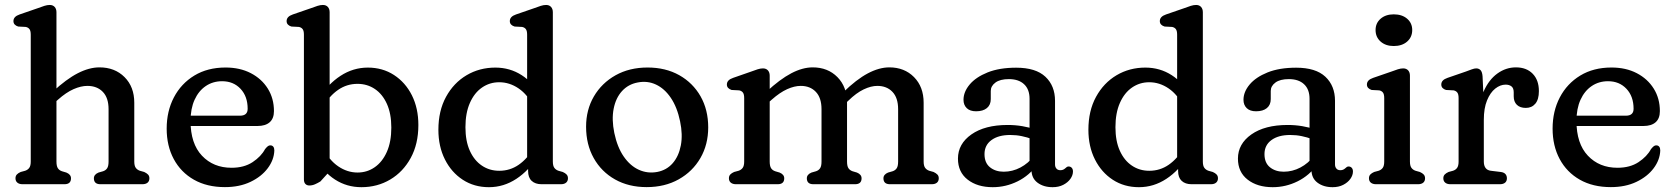

<svg xmlns="http://www.w3.org/2000/svg" viewBox="-20 -758 6890 790"><path d="M195.5 -327.4 170.1 -355.8 197.3 -380.8Q252.8 -432.4 299.9 -456.6Q346.9 -480.8 389.2 -480.8Q452.3 -480.8 492.4 -440.8Q532.5 -400.7 532.5 -335.2V-93.4Q532.5 -75.7 538.7 -67.4Q544.8 -59.1 555.5 -55.4L573.3 -50.4Q583.5 -45.6 589.1 -39.8Q594.7 -34 594.7 -24.4Q594.7 -12.8 587.2 -6.4Q579.6 0 565.7 0H393.3Q366.3 0 366.3 -24.4Q366.3 -40 385.3 -48L404.1 -53.4Q415.2 -57.1 420.9 -65.8Q426.7 -74.5 426.7 -93.4V-308.8Q426.7 -355.6 403 -380.1Q379.3 -404.6 339.6 -404.6Q313.2 -404.6 282.7 -391.2Q252.1 -377.8 218.5 -347.8ZM212.3 -707.6V-93.4Q212.3 -74.5 218.1 -65.8Q223.8 -57.1 234.9 -53.4L253.1 -48Q272.1 -40 272.1 -24.4Q272.1 0 245.1 0H72.7Q59.3 0 51.5 -6.4Q43.7 -12.8 43.7 -24.4Q43.7 -34 49.3 -40Q54.9 -46 65.1 -50.4L83.5 -55.4Q94.4 -59.1 100.4 -67.4Q106.5 -75.7 106.5 -93.4V-615.2Q106.5 -631.4 101.1 -638.3Q95.8 -645.2 85.9 -647.2L54.9 -648.8Q46 -651.4 40.6 -657Q35.3 -662.6 35.3 -671.2Q35.3 -680.6 41.6 -687.4Q48 -694.2 60.9 -698.6L136.3 -724.6Q151 -730.1 162.7 -733.9Q174.4 -737.6 184.5 -737.6Q197.5 -737.6 204.9 -729.5Q212.3 -721.4 212.3 -707.6Z M1107.2 -300.8Q1107.2 -270.6 1089.8 -255.1Q1072.4 -239.6 1039.6 -239.6H727.2V-282H967.4Q999 -282 999 -310.4Q999 -361.4 969.7 -392.6Q940.4 -423.8 893.8 -423.8Q856 -423.8 826.6 -403.9Q797.2 -384 780.6 -347.4Q764 -310.8 764 -260.4Q764 -167 811 -117.4Q857.9 -67.7 932.8 -67.7Q984.3 -67.7 1019.4 -90.9Q1054.4 -114.1 1070.6 -144.5Q1077.3 -152.7 1082.2 -156.5Q1087 -160.3 1093 -159.9Q1100.2 -159.7 1104.5 -154.4Q1108.8 -149 1108.8 -138.7Q1107.3 -99.9 1081.5 -65.6Q1055.7 -31.2 1010.6 -9.7Q965.4 11.9 905.3 11.9Q831.7 11.9 777.9 -18.6Q724.1 -49.2 694.9 -103.6Q665.8 -158 665.8 -228.8Q665.8 -300.5 695.5 -357.3Q725.3 -414.1 779.7 -447.2Q834.2 -480.2 908.2 -480.2Q967.2 -480.2 1012 -457Q1056.8 -433.7 1082 -393.3Q1107.2 -352.8 1107.2 -300.8Z M1336.3 -707.6V-53.2L1298.3 -11.4Q1287.6 -4.8 1276.2 0.2Q1264.8 5.2 1252.7 5.2Q1242.9 5.2 1236.7 -1Q1230.5 -7.2 1230.5 -19.8V-615.2Q1230.5 -631.4 1225.1 -638.3Q1219.8 -645.2 1209.9 -647.2L1178.9 -648.8Q1170 -651.4 1164.6 -657Q1159.3 -662.6 1159.3 -671.2Q1159.3 -680.6 1165.6 -687.4Q1172 -694.2 1184.9 -698.6L1260.3 -724.6Q1275 -730.1 1286.7 -733.9Q1298.4 -737.6 1308.5 -737.6Q1321.5 -737.6 1328.9 -729.5Q1336.3 -721.4 1336.3 -707.6ZM1309.2 -318.4 1291.5 -351.8Q1328.8 -411.9 1381 -445.9Q1433.1 -479.9 1493.4 -479.9Q1554.1 -479.9 1601.1 -449.4Q1648.1 -418.9 1674.8 -365.8Q1701.4 -312.6 1701.4 -243.6Q1701.4 -165.7 1670 -108.2Q1638.6 -50.7 1585.6 -19.3Q1532.5 12.2 1467 12.2Q1407.1 12.2 1358.4 -19.2Q1309.7 -50.7 1282.4 -104.7L1309.4 -148.8Q1334.4 -98.7 1371.9 -73.4Q1409.3 -48.1 1451.2 -48.1Q1490.5 -48.1 1521.9 -70Q1553.4 -91.8 1571.7 -133.1Q1590.1 -174.4 1590.1 -233.1Q1590.1 -290.1 1572 -330.4Q1553.9 -370.7 1522.4 -391.8Q1491 -413 1450.9 -413Q1407.1 -413 1371.2 -388.2Q1335.3 -363.5 1309.2 -318.4Z M2152.9 -90.4 2148.9 -96V-615.2Q2148.9 -631.4 2143.5 -638.3Q2138.2 -645.2 2128.3 -647.2L2097.3 -648.8Q2088.4 -651.4 2083 -657Q2077.7 -662.6 2077.7 -671.2Q2077.7 -680.6 2084 -687.4Q2090.4 -694.2 2103.3 -698.6L2178.7 -724.6Q2193.4 -730.1 2205.1 -733.9Q2216.8 -737.6 2226.9 -737.6Q2239.9 -737.6 2247.3 -729.5Q2254.7 -721.4 2254.7 -707.6V-93.4Q2254.7 -75.7 2260.9 -67.4Q2267 -59.1 2277.7 -55.4L2295.5 -50.4Q2305.7 -46 2311.3 -40Q2316.9 -34 2316.9 -24.4Q2316.9 -13.1 2309.4 -6.6Q2301.8 0 2287.9 0H2208.5Q2182.4 0 2167.6 -13.8Q2152.9 -27.5 2152.9 -54.2ZM1783.8 -224.1Q1783.8 -302 1815.2 -359.5Q1846.6 -417 1899.8 -448.5Q1953 -479.9 2018.2 -479.9Q2078.3 -479.9 2126.9 -448.5Q2175.5 -417 2202.8 -363L2175.8 -318.9Q2151 -369 2113.7 -394.3Q2076.4 -419.6 2034 -419.6Q1995 -419.6 1963.4 -397.9Q1931.8 -376.2 1913.5 -334.7Q1895.1 -293.3 1895.1 -234.6Q1895.1 -177.6 1913.2 -137.6Q1931.3 -97.6 1962.8 -76.5Q1994.2 -55.3 2034.3 -55.3Q2078.4 -55.3 2114.2 -80Q2149.9 -104.7 2176 -149.3L2193.7 -115.9Q2156.6 -56.3 2104.5 -22.1Q2052.4 12.2 1991.8 12.2Q1931.1 12.2 1884.2 -18.3Q1837.4 -48.8 1810.6 -102.1Q1783.8 -155.4 1783.8 -224.1Z M2644.5 -480.2Q2718.6 -480.2 2774.8 -448.7Q2830.9 -417.1 2862.5 -361.7Q2894 -306.2 2894 -233.9Q2894 -163.3 2861.9 -107.7Q2829.7 -52.1 2772.6 -20.1Q2715.5 11.9 2640.7 11.9Q2566.8 11.9 2510.6 -19.7Q2454.5 -51.3 2423 -107.4Q2391.5 -163.5 2391.5 -236.7Q2391.5 -306.2 2423.6 -361.3Q2455.8 -416.3 2512.8 -448.3Q2569.8 -480.2 2644.5 -480.2ZM2684.7 -50.6Q2723.2 -58.1 2748 -86.6Q2772.8 -115.1 2781.3 -159.6Q2789.8 -204 2778.3 -258.6Q2766.3 -316.8 2740.3 -355.2Q2714.3 -393.7 2679 -410.1Q2643.8 -426.6 2603.6 -418.6Q2564.9 -411.3 2539.3 -383.2Q2513.7 -355.1 2505 -310.9Q2496.2 -266.7 2507.6 -211Q2519.9 -152.2 2546.4 -113.9Q2572.9 -75.5 2608.9 -59.3Q2644.8 -43.1 2684.7 -50.6Z M3147 -446.6V-93.4Q3147 -74.5 3152.8 -65.8Q3158.5 -57.1 3169.6 -53.4L3187.8 -48Q3206.8 -40 3206.8 -24.4Q3206.8 0 3179.8 0H3008.2Q2994.8 0 2987 -6.4Q2979.2 -12.8 2979.2 -24.4Q2979.2 -34 2984.8 -40Q2990.4 -46 3000.6 -50.4L3019 -55.4Q3029.9 -59.1 3035.9 -67.4Q3042 -75.7 3042 -93.4V-354.2Q3042 -370.4 3036.6 -377.3Q3031.3 -384.2 3021.4 -386.2L2990.4 -387.8Q2981.5 -390.6 2976.1 -396.1Q2970.8 -401.6 2970.8 -410.2Q2970.8 -419.6 2977.1 -426.4Q2983.5 -433.2 2996.4 -437.6L3071 -463.6Q3085.7 -469.1 3097.4 -472.9Q3109.1 -476.6 3119.2 -476.6Q3132.2 -476.6 3139.6 -468.5Q3147 -460.4 3147 -446.6ZM3132.2 -327.4 3106.8 -355.8 3134 -380.8Q3189.3 -432.2 3235.8 -456.5Q3282.2 -480.8 3323.9 -480.8Q3386 -480.8 3425.6 -440.8Q3465.2 -400.7 3465.2 -335.2V-93.4Q3465.2 -74.5 3471 -65.9Q3476.7 -57.3 3487.8 -53.4L3506 -48Q3525 -40 3525 -24.4Q3525 0 3498 0H3326.8Q3299.8 0 3299.8 -24.4Q3299.8 -40 3318.8 -48L3337.6 -53.4Q3348.7 -57.1 3354.4 -65.8Q3360.2 -74.5 3360.2 -93.4V-308.8Q3360.2 -355.6 3336.8 -380.1Q3313.4 -404.6 3274.7 -404.6Q3248.7 -404.6 3218.8 -391.1Q3188.8 -377.6 3155.2 -347.8ZM3455.2 -329.2 3429.8 -358.8 3449.2 -377.8Q3503.9 -431.3 3550.7 -456.1Q3597.4 -480.8 3639.1 -480.8Q3701.2 -480.8 3740.8 -440.8Q3780.4 -400.7 3780.4 -335.2V-93.4Q3780.4 -75.7 3786.6 -67.4Q3792.7 -59.1 3803.4 -55.4L3821.2 -50.4Q3831.4 -45.6 3837 -39.8Q3842.6 -34 3842.6 -24.4Q3842.6 -12.8 3835.1 -6.4Q3827.5 0 3813.6 0H3642Q3615 0 3615 -24.4Q3615 -40 3634 -48L3652.8 -53.4Q3663.9 -57.1 3669.6 -65.8Q3675.4 -74.5 3675.4 -93.4V-308.8Q3675.4 -355.6 3652 -380.1Q3628.6 -404.6 3589.9 -404.6Q3563.9 -404.6 3533.7 -390.2Q3503.4 -375.8 3470.4 -343.6Z M4224.2 -58.8V-77.2L4216.2 -88.8V-351.5Q4216.2 -390.6 4193.6 -411.5Q4171.1 -432.5 4131.1 -432.5Q4095 -432.5 4075.8 -418.3Q4056.6 -404.1 4056.6 -383.7V-350.3Q4056.6 -326.3 4040.6 -313.2Q4024.6 -300.1 3996 -300.1Q3971.2 -300.1 3957.8 -313Q3944.4 -326 3944.4 -347.3Q3944.4 -380 3969.8 -410.3Q3995.2 -440.6 4043.7 -460.1Q4092.2 -479.5 4161.1 -479.5Q4241.6 -479.5 4281.3 -442.3Q4321 -405 4321 -343.1V-81.6Q4321 -70.8 4326.8 -64.3Q4332.5 -57.7 4342.7 -57.7Q4350.2 -57.7 4354.8 -60Q4359.3 -62.2 4362.6 -65.1Q4366 -68.1 4369.2 -70.6Q4372.4 -73 4376.7 -73Q4384.8 -73 4389.8 -67.5Q4394.8 -62 4394.8 -52.4Q4394.8 -37 4384.3 -22.1Q4373.7 -7.2 4354.9 2.5Q4336.1 12.2 4311 12.2Q4273.6 12.2 4248.9 -6.4Q4224.2 -24.9 4224.2 -58.8ZM3921.6 -105.3Q3921.6 -166 3976.9 -204.9Q4032.3 -243.8 4126.3 -243.8Q4157.1 -243.8 4186.2 -238.9Q4215.2 -234 4236.4 -226L4226.8 -185.8Q4206.6 -193.1 4184.3 -197.8Q4162 -202.6 4136.5 -202.6Q4088 -202.6 4059.4 -181.6Q4030.8 -160.6 4030.8 -123.9Q4030.8 -87.9 4053.4 -69.7Q4076 -51.5 4109.8 -51.5Q4145.9 -51.5 4178.5 -68.7Q4211.1 -85.8 4234.8 -116.9L4247.2 -80.7Q4216.1 -36.2 4167.3 -12Q4118.5 12.2 4064.6 12.2Q4001.4 12.2 3961.5 -18.9Q3921.6 -50 3921.6 -105.3Z M4827.4 -90.4 4823.4 -96V-615.2Q4823.4 -631.4 4818 -638.3Q4812.7 -645.2 4802.8 -647.2L4771.8 -648.8Q4762.9 -651.4 4757.5 -657Q4752.2 -662.6 4752.2 -671.2Q4752.2 -680.6 4758.5 -687.4Q4764.9 -694.2 4777.8 -698.6L4853.2 -724.6Q4867.9 -730.1 4879.6 -733.9Q4891.3 -737.6 4901.4 -737.6Q4914.4 -737.6 4921.8 -729.5Q4929.2 -721.4 4929.2 -707.6V-93.4Q4929.2 -75.7 4935.4 -67.4Q4941.5 -59.1 4952.2 -55.4L4970 -50.4Q4980.2 -46 4985.8 -40Q4991.4 -34 4991.4 -24.4Q4991.4 -13.1 4983.9 -6.6Q4976.3 0 4962.4 0H4883Q4856.9 0 4842.1 -13.8Q4827.4 -27.5 4827.4 -54.2ZM4458.3 -224.1Q4458.3 -302 4489.7 -359.5Q4521.1 -417 4574.3 -448.5Q4627.5 -479.9 4692.7 -479.9Q4752.8 -479.9 4801.4 -448.5Q4850 -417 4877.3 -363L4850.3 -318.9Q4825.5 -369 4788.2 -394.3Q4750.9 -419.6 4708.5 -419.6Q4669.5 -419.6 4637.9 -397.9Q4606.3 -376.2 4588 -334.7Q4569.6 -293.3 4569.6 -234.6Q4569.6 -177.6 4587.7 -137.6Q4605.8 -97.6 4637.3 -76.5Q4668.7 -55.3 4708.8 -55.3Q4752.9 -55.3 4788.7 -80Q4824.4 -104.7 4850.5 -149.3L4868.2 -115.9Q4831.1 -56.3 4779 -22.1Q4726.9 12.2 4666.3 12.2Q4605.6 12.2 4558.7 -18.3Q4511.9 -48.8 4485.1 -102.1Q4458.3 -155.4 4458.3 -224.1Z M5376.2 -58.8V-77.2L5368.2 -88.8V-351.5Q5368.2 -390.6 5345.6 -411.5Q5323.1 -432.5 5283.1 -432.5Q5247 -432.5 5227.8 -418.3Q5208.6 -404.1 5208.6 -383.7V-350.3Q5208.6 -326.3 5192.6 -313.2Q5176.6 -300.1 5148 -300.1Q5123.2 -300.1 5109.8 -313Q5096.4 -326 5096.4 -347.3Q5096.4 -380 5121.8 -410.3Q5147.2 -440.6 5195.7 -460.1Q5244.2 -479.5 5313.1 -479.5Q5393.6 -479.5 5433.3 -442.3Q5473 -405 5473 -343.1V-81.6Q5473 -70.8 5478.8 -64.3Q5484.5 -57.7 5494.7 -57.7Q5502.2 -57.7 5506.8 -60Q5511.3 -62.2 5514.6 -65.1Q5518 -68.1 5521.2 -70.6Q5524.4 -73 5528.7 -73Q5536.8 -73 5541.8 -67.5Q5546.8 -62 5546.8 -52.4Q5546.8 -37 5536.3 -22.1Q5525.7 -7.2 5506.9 2.5Q5488.1 12.2 5463 12.2Q5425.6 12.2 5400.9 -6.4Q5376.2 -24.9 5376.2 -58.8ZM5073.6 -105.3Q5073.6 -166 5128.9 -204.9Q5184.3 -243.8 5278.3 -243.8Q5309.1 -243.8 5338.2 -238.9Q5367.2 -234 5388.4 -226L5378.8 -185.8Q5358.6 -193.1 5336.3 -197.8Q5314 -202.6 5288.5 -202.6Q5240 -202.6 5211.4 -181.6Q5182.8 -160.6 5182.8 -123.9Q5182.8 -87.9 5205.4 -69.7Q5228 -51.5 5261.8 -51.5Q5297.9 -51.5 5330.5 -68.7Q5363.1 -85.8 5386.8 -116.9L5399.2 -80.7Q5368.1 -36.2 5319.3 -12Q5270.5 12.2 5216.6 12.2Q5153.4 12.2 5113.5 -18.9Q5073.6 -50 5073.6 -105.3Z M5781.3 -446.6V-93.4Q5781.3 -75.7 5787.5 -67.4Q5793.6 -59.1 5804.3 -55.4L5822.1 -50.4Q5832.3 -46 5837.9 -40Q5843.5 -34 5843.5 -24.4Q5843.5 -12.8 5836 -6.4Q5828.4 0 5814.5 0H5641.7Q5628.3 0 5620.5 -6.4Q5612.7 -12.8 5612.7 -24.4Q5612.7 -34 5618.3 -40Q5623.9 -46 5634.1 -50.4L5652.5 -55.4Q5663.4 -59.1 5669.4 -67.4Q5675.5 -75.7 5675.5 -93.4V-354.2Q5675.5 -370.4 5670.1 -377.3Q5664.8 -384.2 5654.9 -386.2L5623.9 -387.8Q5615 -390.6 5609.6 -396.1Q5604.3 -401.6 5604.3 -410.2Q5604.3 -419.6 5610.6 -426.4Q5617 -433.2 5629.9 -437.6L5705.3 -463.6Q5720 -469.1 5731.7 -472.9Q5743.4 -476.6 5753.5 -476.6Q5766.5 -476.6 5773.9 -468.5Q5781.3 -460.4 5781.3 -446.6ZM5714.7 -568.6Q5681.5 -568.6 5660.7 -586.9Q5639.9 -605.3 5639.9 -634.4Q5639.9 -663 5660.7 -681Q5681.5 -699 5714.7 -699Q5748.8 -699 5769.8 -681Q5790.7 -663 5790.7 -634.4Q5790.7 -605.3 5769.8 -586.9Q5748.8 -568.6 5714.7 -568.6Z M6063.2 -264Q6063.2 -333.3 6084.6 -381.8Q6106 -430.3 6141.2 -455.6Q6176.3 -480.8 6217.3 -480.8Q6260.9 -480.8 6286.4 -454.6Q6311.9 -428.4 6311.9 -383.2Q6311.9 -348.8 6297.3 -331.4Q6282.6 -314 6258.3 -314Q6234.3 -314 6221.3 -326.7Q6208.3 -339.5 6208.3 -361.6V-378Q6208.3 -395.3 6199.2 -402.5Q6190 -409.8 6175.2 -409.8Q6152.9 -409.8 6132.3 -393.5Q6111.7 -377.2 6098.5 -344.9Q6085.3 -312.7 6085.3 -265.2ZM6080.1 -444.2 6085.3 -332.4V-93.4Q6085.3 -76.5 6092.5 -66.9Q6099.6 -57.3 6113.9 -55.4L6154.9 -50.4Q6167.9 -48.8 6174.1 -41.9Q6180.3 -35 6180.3 -24.4Q6180.3 -12.8 6172.8 -6.4Q6165.2 0 6151.3 0H5947.7Q5934.3 0 5926.5 -6.4Q5918.7 -12.8 5918.7 -24.4Q5918.7 -34 5924.3 -39.9Q5929.9 -45.8 5940.1 -50.4L5958.5 -55.4Q5969.4 -58.9 5975.4 -67.3Q5981.5 -75.7 5981.5 -93.4V-354.2Q5981.5 -370.4 5976.1 -377.3Q5970.8 -384.2 5960.9 -386.2L5929.9 -387.8Q5921 -390.4 5915.6 -396Q5910.3 -401.6 5910.3 -410.2Q5910.3 -419.6 5916.6 -426.4Q5923 -433.2 5935.9 -437.6L6011.3 -463.6Q6024.6 -468.5 6035.6 -472.6Q6046.6 -476.6 6053.9 -476.6Q6065.3 -476.6 6072 -469.2Q6078.7 -461.8 6080.1 -444.2Z M6809.7 -300.8Q6809.7 -270.6 6792.3 -255.1Q6774.9 -239.6 6742.1 -239.6H6429.7V-282H6669.9Q6701.5 -282 6701.5 -310.4Q6701.5 -361.4 6672.2 -392.6Q6642.9 -423.8 6596.3 -423.8Q6558.5 -423.8 6529.1 -403.9Q6499.7 -384 6483.1 -347.4Q6466.5 -310.8 6466.5 -260.4Q6466.5 -167 6513.5 -117.4Q6560.4 -67.7 6635.3 -67.7Q6686.8 -67.7 6721.9 -90.9Q6756.9 -114.1 6773.1 -144.5Q6779.8 -152.7 6784.7 -156.5Q6789.5 -160.3 6795.5 -159.9Q6802.7 -159.7 6807 -154.4Q6811.3 -149 6811.3 -138.7Q6809.8 -99.9 6784 -65.6Q6758.2 -31.2 6713.1 -9.7Q6667.9 11.9 6607.8 11.9Q6534.2 11.9 6480.4 -18.6Q6426.6 -49.2 6397.4 -103.6Q6368.3 -158 6368.3 -228.8Q6368.3 -300.5 6398 -357.3Q6427.8 -414.1 6482.2 -447.2Q6536.7 -480.2 6610.7 -480.2Q6669.7 -480.2 6714.5 -457Q6759.3 -433.7 6784.5 -393.3Q6809.7 -352.8 6809.7 -300.8Z"/></svg>

Font: Fraunces SuperSoft 9pt
Style: Regular
Weight: 900
Version: Version 1.000;[b76b70a41]